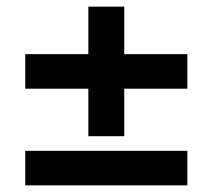

<svg xmlns="http://www.w3.org/2000/svg" viewBox="-20 -558 640 578"><path d="M246 -148V-291H56V-395H246V-538H354V-395H544V-291H354V-148ZM56 0V-104H544V0Z"/></svg>

Font: Nunito Sans 10pt ExtraBold
Style: Regular
Weight: 800
Designer: Vernon Adams
Foundry: Vernon Adams
Version: Version 3.101;gftools[0.9.27]